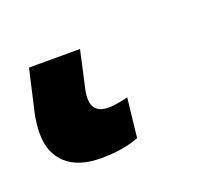

<svg xmlns="http://www.w3.org/2000/svg" viewBox="-73 -2 336 290"><g transform="rotate(-20 95.5 143.0)"><path d="M-26 159Q-26 147 -23 130L-7 60H75L63 114Q60 126 60 134Q60 158 86 158Q97 158 117 153L110 216Q84 226 49 226Q13 226 -6.5 208.5Q-26 191 -26 159Z"/></g></svg>

Font: Noto Sans UI NarrowMedium
Style: Italic
Weight: 500
Width: 4
Italic angle: -12°
Designer: Monotype Design Team
Foundry: Monotype Imaging Inc.
Version: Version 1.001